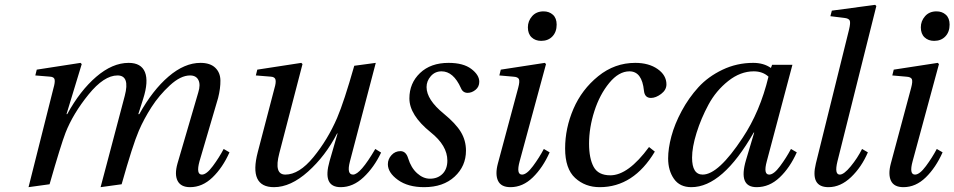

<svg xmlns="http://www.w3.org/2000/svg" viewBox="-20 -762 3947 794"><path d="M98 12 201 -397Q208 -421 206 -432.5Q204 -444 187 -445L126 -450L132 -474L313 -502L318 -497L255 -290H258Q311 -387 378 -444.5Q445 -502 512 -502Q564 -502 579.5 -463.5Q595 -425 572 -353L552 -290H556Q611 -389 677 -445.5Q743 -502 809 -502Q849 -502 870 -482Q891 -462 891.5 -429.5Q892 -397 882 -357L805 -95Q790 -40 815 -40Q834 -40 860 -75Q886 -110 905 -146L929 -132Q901 -69 859 -28.5Q817 12 766 12Q728 12 714.5 -14Q701 -40 714 -86L800 -380Q810 -412 800.5 -431Q791 -450 766 -450Q727 -450 682.5 -409Q638 -368 606.5 -319Q575 -270 554 -221Q529 -163 483 0L396 12L422 -86L496 -366Q518 -450 466 -450Q410 -450 346 -371Q282 -292 251 -213Q232 -164 185 0Z M1038 -450 1044 -474 1226 -502 1231 -497 1135 -128Q1112 -40 1160 -40Q1217 -40 1276 -112Q1335 -184 1374 -274Q1403 -342 1445 -490L1534 -502L1427 -94Q1413 -40 1440 -40Q1470 -40 1532 -146L1556 -131Q1527 -70 1483.5 -29Q1440 12 1389 12Q1312 12 1343 -96L1376 -210H1374Q1326 -117 1254 -52.5Q1182 12 1113 12Q1008 12 1046 -133L1115 -397Q1122 -420 1119.5 -432Q1117 -444 1100 -445Z M1584 -83Q1584 -104 1599 -120.5Q1614 -137 1636 -137Q1659 -137 1668 -107Q1680 -68 1705 -45.5Q1730 -23 1758 -23Q1790 -23 1810 -43Q1830 -63 1830 -98Q1830 -160 1761 -215Q1673 -286 1673 -355Q1673 -418 1717 -460Q1761 -502 1835 -502Q1896 -502 1929 -477Q1962 -452 1962 -424Q1962 -403 1946.5 -390.5Q1931 -378 1914 -378Q1894 -378 1886 -398Q1855 -467 1806 -467Q1779 -467 1761.5 -447Q1744 -427 1744 -402Q1744 -350 1815 -292Q1865 -251 1886 -216Q1907 -181 1907 -139Q1907 -75 1860 -31.5Q1813 12 1734 12Q1667 12 1625.5 -18Q1584 -48 1584 -83Z M2163 -649Q2163 -675 2180.5 -695Q2198 -715 2228 -715Q2251 -715 2266.5 -701Q2282 -687 2282 -660Q2282 -630 2264.5 -611.5Q2247 -593 2218 -593Q2194 -593 2178.5 -607.5Q2163 -622 2163 -649ZM2039 -86 2123 -399Q2130 -425 2126 -434.5Q2122 -444 2102 -445L2045 -450L2051 -474L2233 -502L2238 -497L2129 -95Q2114 -40 2139 -40Q2158 -40 2184 -75Q2210 -110 2229 -146L2253 -132Q2225 -69 2183.5 -28.5Q2142 12 2091 12Q2052 12 2039.5 -14.5Q2027 -41 2039 -86Z M2607 -502Q2663 -502 2699.5 -476.5Q2736 -451 2736 -413Q2736 -390 2714 -373.5Q2692 -357 2672 -357Q2646 -357 2643 -387Q2635 -467 2583 -467Q2539 -467 2499.5 -419Q2460 -371 2438 -302.5Q2416 -234 2416 -168Q2416 -107 2435 -72Q2454 -37 2504 -37Q2578 -37 2664 -154L2688 -135Q2600 12 2460 12Q2400 12 2358.5 -26Q2317 -64 2317 -148Q2317 -232 2351.5 -312Q2386 -392 2454 -447Q2522 -502 2607 -502Z M2743 -107Q2743 -148 2756.5 -198.5Q2770 -249 2799 -303Q2828 -357 2868 -401Q2908 -445 2967.5 -473.5Q3027 -502 3095 -502Q3138 -502 3168 -481L3173 -494H3257L3151 -95Q3136 -40 3161 -40Q3180 -40 3206 -75Q3232 -110 3251 -146L3275 -132Q3247 -69 3204.5 -28.5Q3162 12 3109 12Q3032 12 3065 -100L3099 -214H3097Q2968 12 2839 12Q2791 12 2767 -22.5Q2743 -57 2743 -107ZM2842 -110Q2842 -40 2886 -40Q2951 -40 3051 -192Q3123 -300 3158 -445Q3134 -467 3097 -467Q3042 -467 2991.5 -427Q2941 -387 2910 -329.5Q2879 -272 2860.5 -212.5Q2842 -153 2842 -110Z M3354 -86 3491 -639Q3498 -668 3494 -677Q3490 -686 3471 -688L3414 -695L3420 -718L3599 -742L3604 -737L3443 -94Q3430 -40 3453 -40Q3470 -40 3498 -74Q3526 -108 3545 -146L3569 -132Q3543 -71 3499.5 -29.5Q3456 12 3406 12Q3330 12 3354 -86Z M3788 -649Q3788 -675 3805.5 -695Q3823 -715 3853 -715Q3876 -715 3891.5 -701Q3907 -687 3907 -660Q3907 -630 3889.5 -611.5Q3872 -593 3843 -593Q3819 -593 3803.5 -607.5Q3788 -622 3788 -649ZM3664 -86 3748 -399Q3755 -425 3751 -434.5Q3747 -444 3727 -445L3670 -450L3676 -474L3858 -502L3863 -497L3754 -95Q3739 -40 3764 -40Q3783 -40 3809 -75Q3835 -110 3854 -146L3878 -132Q3850 -69 3808.5 -28.5Q3767 12 3716 12Q3677 12 3664.5 -14.5Q3652 -41 3664 -86Z"/></svg>

Font: Heuristica
Style: Italic
Weight: 400
Italic angle: -13°
Version: Version 1.0.2